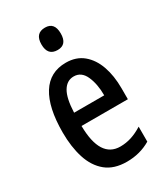

<svg xmlns="http://www.w3.org/2000/svg" viewBox="-187 -895 803 922"><g transform="rotate(-30 214.0 -433.5)"><path d="M220 -615Q277 -615 315 -583.5Q353 -552 372 -498Q391 -444 391 -375V-314H134Q136 -135 247 -135Q278 -135 308 -144.5Q338 -154 370 -174V-91Q311 -56 238 -56Q167 -56 123.5 -91.5Q80 -127 60 -189.5Q40 -252 40 -332Q40 -470 85.5 -542.5Q131 -615 220 -615ZM220 -539Q182 -539 160 -502.5Q138 -466 135 -387H302Q302 -450 282 -494.5Q262 -539 220 -539ZM218 -811Q270 -811 270 -749Q270 -687 218 -687Q163 -687 163 -749Q163 -811 218 -811Z"/></g></svg>

Font: Noto Sans Malayalam UI ExtraCondensed Medium
Style: Regular
Weight: 500
Width: 2
Designer: Jelle Bosma - Monotype Design Team
Foundry: Monotype Imaging Inc.
Version: Version 2.104; ttfautohint (v1.8.4.7-5d5b)